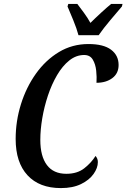

<svg xmlns="http://www.w3.org/2000/svg" viewBox="-20 -951 646 981"><path d="M291 10Q181 10 120.5 -55.5Q60 -121 60 -241Q60 -332 87 -418.5Q114 -505 163.5 -574.5Q213 -644 281 -685Q349 -726 432 -726Q509 -726 547.5 -697Q586 -668 586 -619Q586 -576 554 -552Q522 -528 473 -528Q475 -557 471.5 -590Q468 -623 454 -646.5Q440 -670 410 -670Q369 -670 334 -642Q299 -614 271.5 -567Q244 -520 225 -463Q206 -406 196 -347Q186 -288 186 -236Q186 -153 219.5 -108Q253 -63 319 -63Q375 -63 411 -91.5Q447 -120 468 -154Q473 -149 476.5 -141Q480 -133 480 -123Q480 -93 458 -62Q436 -31 394 -10.5Q352 10 291 10ZM381 -771Q372 -805 354.5 -847.5Q337 -890 325 -918L329 -931H375Q389 -913 409 -885.5Q429 -858 442 -834Q466 -858 496.5 -886Q527 -914 548 -931H606L603 -918Q579 -890 544 -848.5Q509 -807 484 -771Z"/></svg>

Font: Noto Serif ExtraCondensed SemiBold
Style: Italic
Weight: 600
Width: 2
Italic angle: -12°
Designer: Monotype Design Team
Foundry: Monotype Imaging Inc.
Version: Version 2.013